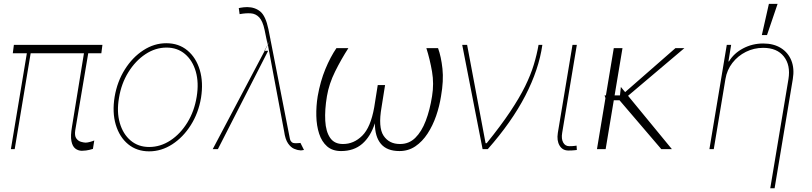

<svg xmlns="http://www.w3.org/2000/svg" viewBox="-20 -780 4247 1004"><path d="M515.6 -545.5 509.9 -501.4H441.4L373.6 -99.4Q369 -70 379.1 -56.1Q389.2 -42.3 403.8 -38.4Q418.3 -34.4 427.6 -34.1Q438.6 -34.4 452.4 -38.4Q466.3 -42.3 473 -45.5L465.9 -1.4Q462.4 -0.4 447.3 3.7Q432.2 7.8 407.7 8.5Q388.5 8.2 373.8 -3.2Q359 -14.6 353.5 -41.9Q348 -69.2 356.5 -117.9L419 -501.4H140.3L56.8 0H36.9L120.4 -501.4H46.9L52.6 -545.5Z M759.9 11.4Q695.3 11.4 650 -25.9Q604.8 -63.2 585.4 -127.8Q566.1 -192.5 579.5 -274.1Q593 -353.7 633 -417.1Q672.9 -480.5 729.6 -517.2Q786.2 -554 849.4 -554Q914.8 -554 960 -516.3Q1005.3 -478.7 1024.7 -414.1Q1044 -349.4 1031.2 -268.5Q1017.8 -188.9 977.6 -125.5Q937.5 -62.1 880.7 -25.4Q823.9 11.4 759.9 11.4ZM759.9 -11.4Q818.9 -11.4 871.1 -45.6Q923.3 -79.9 959.9 -139.4Q996.4 -198.9 1008.5 -274.1Q1020.6 -347.3 1003.9 -405.5Q987.2 -463.8 947.4 -497.5Q907.7 -531.2 850.9 -531.2Q792.6 -531.2 740.4 -496.6Q688.2 -462 651.3 -402.5Q614.3 -343 602.3 -268.5Q589.5 -195.3 606.4 -137.1Q623.2 -78.8 663.2 -45.1Q703.1 -11.4 759.9 -11.4Z M1548.3 5.7Q1534.8 5.3 1517.6 -2.1Q1500.4 -9.6 1486 -30.5Q1471.6 -51.5 1465.9 -92.3L1380.7 -546.2L1364 -514.2H1382.1L1119.3 0H1092.3L1364 -514.2H1362.2L1380.3 -547.2L1375 -576.7L1379.3 -546.9L1363.6 -623.6Q1353.7 -670.1 1335.4 -689.3Q1317.1 -708.5 1291.4 -710.2Q1265.6 -712 1233 -706L1228.7 -737.2Q1224.1 -736.9 1238.8 -739.7Q1253.6 -742.5 1272.7 -742.9Q1313.9 -742.5 1341.6 -719.3Q1369.3 -696 1383.5 -627.8L1394.5 -572.4L1400.6 -583.8L1394.5 -572.1L1495.7 -55.4Q1495.7 -56.1 1497.2 -49.9Q1498.6 -43.7 1505 -37.3Q1511.4 -30.9 1525.6 -31.2Q1529.1 -30.9 1536.6 -31.4Q1544 -32 1548.3 -32.3Q1550.8 -32.7 1551.1 -32.7L1569.6 4.3Q1566.1 4.6 1563.4 5.1Q1560.7 5.7 1558.6 6Q1550.1 7.1 1548.3 5.7ZM1394.5 -572.1V-572.4L1380.3 -547.2L1380.7 -546.2ZM1495.7 -55.4Q1495.7 -55.4 1495.7 -55.4Z M2209.5 -528.4H2270.6Q2286.9 -483.7 2293.7 -420.6Q2300.4 -357.6 2286.2 -277Q2278.1 -224.8 2260.5 -173.8Q2242.9 -122.9 2215.7 -81.3Q2188.6 -39.8 2152 -14.9Q2115.4 9.9 2068.9 9.9Q2003.6 9.9 1971.9 -27.7Q1940.3 -65.3 1940.3 -135.3Q1917.6 -65.3 1873.9 -27.7Q1830.3 9.9 1763.5 9.9Q1718.4 9.9 1690.3 -14.7Q1662.3 -39.4 1648.8 -81Q1635.3 -122.5 1634.1 -173.5Q1632.8 -224.4 1641.3 -277Q1655.2 -355.5 1681.5 -418.9Q1707.7 -482.2 1739.3 -528.4H1801.8Q1763.8 -469.5 1732.2 -405.7Q1700.6 -342 1689.6 -277Q1677.6 -205.3 1680.8 -148.6Q1683.9 -92 1706.3 -59.3Q1728.7 -26.6 1773.4 -27Q1829.9 -26.6 1874.1 -70.3Q1918.3 -114 1936.8 -218.8L1955.3 -335.2H1993.6L1975.1 -218.8Q1956.7 -114 1985.8 -70.3Q2014.9 -26.6 2071.7 -27Q2118.3 -26.6 2151.5 -59.1Q2184.7 -91.6 2206.3 -148.3Q2228 -204.9 2239.3 -277Q2250 -342 2239.2 -405.5Q2228.3 -469.1 2209.5 -528.4Z M2503.6 0 2397 -545.5H2422.6L2519.2 -31.2H2524.9Q2599.1 -122.9 2647.7 -195.8Q2696.4 -268.8 2725.9 -328.8Q2755.3 -388.8 2771.3 -441.6Q2787.3 -494.3 2796.2 -545.5H2816.1Q2797.9 -416.9 2726.9 -279.5Q2655.9 -142 2530.5 0Z M2973.7 -545.5H2996.4L2919.7 -85.2Q2914.4 -54.3 2924.9 -35Q2935.4 -15.6 2956.7 -15.6Q2973.7 -15.6 2983.8 -17Q2994 -18.5 2995 -18.5L2996.4 4.3Q2994.3 4.3 2983 5.7Q2971.6 7.1 2952.4 7.1Q2921.5 7.1 2906.1 -18.8Q2890.6 -44.7 2897 -85.2Z M3235.1 -528.4 3193.9 -281.2H3221.9L3226.6 -325.3L3248.9 -298.3L3512.1 -528.4H3558.9L3264.2 -279.1L3493.6 0H3438.2L3219.5 -255.7H3189.6L3147 0H3101.6L3146 -267L3141.3 -281.2H3148.4L3189.6 -528.4Z M3773.4 -366.5 3712.4 0H3689.6L3780.5 -545.5H3803.3L3789.1 -458.8H3791.9Q3817.5 -501.4 3865.9 -527Q3914.4 -552.6 3970.9 -552.6Q4025.6 -552.6 4063.6 -528.8Q4101.6 -505 4118.3 -463.1Q4134.9 -421.2 4125.7 -366.5L4030.5 204.5H4007.8L4103 -366.5Q4114.7 -438.9 4079 -484.4Q4043.3 -529.8 3970.9 -529.8Q3922.6 -529.8 3880.5 -508.9Q3838.4 -487.9 3809.8 -451Q3781.2 -414.1 3773.4 -366.5ZM3963.8 -596.6 4000.7 -759.9H4046.2L3990.8 -596.6Z"/></svg>

Font: Inter UI Thin
Style: Italic
Weight: 100
Italic angle: -9.39999°
Designer: Rasmus Andersson
Foundry: rsms
Version: 3.2;8d6f07862